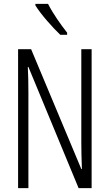

<svg xmlns="http://www.w3.org/2000/svg" viewBox="-20 -967 563 987"><path d="M227 -947H162V-939C191 -892 252 -824 290 -788H325V-799C292 -841 253 -896 227 -947ZM451 0V-714H398V-234C398 -200 399 -150 401 -98H398L140 -714H73V0H126V-493C126 -542 125 -582 123 -623H126L384 0Z"/></svg>

Font: Noto Sans Display Condensed Light
Style: Regular
Weight: 300
Width: 3
Designer: Monotype Design Team
Foundry: Monotype Imaging Inc.
Version: Version 1.900